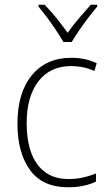

<svg xmlns="http://www.w3.org/2000/svg" viewBox="-20 -784 457 814"><path d="M269 10Q160 10 107 -63.5Q54 -137 54 -260Q54 -391 115 -465Q176 -539 282 -539Q342 -539 390 -516L380 -483Q356 -494 331 -499Q306 -504 282 -504Q193 -504 143 -439.5Q93 -375 93 -261Q93 -192 111.5 -139Q130 -86 169.5 -55.5Q209 -25 271 -25Q302 -25 331.5 -31.5Q361 -38 387 -49V-14Q364 -3 334 3.5Q304 10 269 10ZM249 -606Q236 -628 217.5 -656Q199 -684 179 -710.5Q159 -737 143 -756V-764H169Q194 -739 220 -706.5Q246 -674 267 -645Q288 -675 313.5 -705Q339 -735 365 -764H392V-756Q375 -736 354.5 -709Q334 -682 315.5 -655Q297 -628 284 -606Z"/></svg>

Font: Noto Sans Gurmukhi SemiCondensed ExtraLight
Style: Regular
Weight: 200
Width: 4
Designer: Jelle Bosma - Monotype Design Team
Foundry: Monotype Imaging Inc.
Version: Version 2.004; ttfautohint (v1.8.4.7-5d5b)